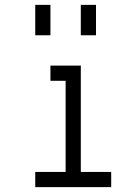

<svg xmlns="http://www.w3.org/2000/svg" viewBox="-20 -770 540 790"><path d="M437.5 0V-62.5H312.5V-500H187.5V-437.5H250Q250 -437.5 250 -62.5H125V0ZM125 -750Q125 -750 125 -625H187.5Q187.5 -625 187.5 -750ZM312.5 -750Q312.5 -750 312.5 -625H375Q375 -625 375 -750Z"/></svg>

Font: UnifontExMono
Style: Regular
Weight: 500
Version: Version 15.0.06